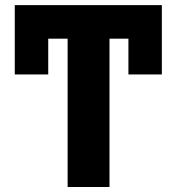

<svg xmlns="http://www.w3.org/2000/svg" viewBox="-20 -748 707 768"><path d="M627.4 -727.5V-450.2H493.7V-593.3H418V0H250.5V-593.3H172.9V-450.2H39.1V-727.5Z"/></svg>

Font: Inter Display Extra Bold
Style: Regular
Weight: 800
Designer: Rasmus Andersson
Foundry: rsms
Version: Version 4.000;git-4fc901f